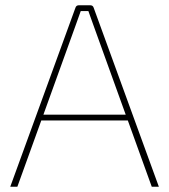

<svg xmlns="http://www.w3.org/2000/svg" viewBox="-20 -710 643 730"><path d="M466 -252H137L46 0H19L267 -681Q270 -690 280 -690H323Q333 -690 336 -681L584 0H557ZM458 -274 336 -612 316 -668H287L267 -612L145 -274Z"/></svg>

Font: Exo 2.0 Thin
Style: Regular
Weight: 250
Designer: Natanael Gama
Version: Version 1.001;PS 001.001;hotconv 1.0.70;makeotf.lib2.5.58329